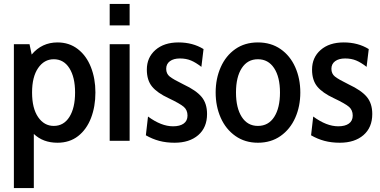

<svg xmlns="http://www.w3.org/2000/svg" viewBox="-20 -720 1944 982"><path d="M468 -247Q468 -175 445.5 -116.5Q423 -58 379.5 -24Q336 10 274 10Q200 10 153 -35V242H51V-494H131L142 -441Q194 -503 274 -503Q334 -503 378 -469Q422 -435 445 -376.5Q468 -318 468 -247ZM364 -247Q364 -325 335 -371Q306 -417 255 -417Q206 -417 175 -372Q144 -327 144 -247Q144 -166 175 -121Q206 -76 255 -76Q306 -76 335 -122Q364 -168 364 -247Z M541 -700H643V-590H541ZM541 -494H643V0H541Z M726 -28 737 -124Q805 -74 865 -74Q900 -74 919.5 -88Q939 -102 939 -129Q939 -157 920 -173.5Q901 -190 842 -218Q784 -245 757.5 -277.5Q731 -310 731 -364Q731 -426 775 -464.5Q819 -503 893 -503Q966 -503 1021 -469L1010 -378Q982 -400 957 -410.5Q932 -421 900 -421Q868 -421 849 -407Q830 -393 830 -368Q830 -343 848 -328.5Q866 -314 919 -288Q983 -258 1011 -224.5Q1039 -191 1039 -137Q1039 -68 994 -29Q949 10 873 10Q830 10 794.5 0.5Q759 -9 726 -28Z M1083 -247Q1083 -318 1109 -376.5Q1135 -435 1183.5 -469Q1232 -503 1299 -503Q1366 -503 1415 -469Q1464 -435 1490 -376.5Q1516 -318 1516 -247Q1516 -176 1490 -117.5Q1464 -59 1415 -24.5Q1366 10 1299 10Q1233 10 1184 -24.5Q1135 -59 1109 -117.5Q1083 -176 1083 -247ZM1412 -247Q1412 -326 1382 -371.5Q1352 -417 1299 -417Q1246 -417 1216.5 -371.5Q1187 -326 1187 -247Q1187 -168 1216.5 -122Q1246 -76 1299 -76Q1353 -76 1382.5 -122Q1412 -168 1412 -247Z M1571 -28 1582 -124Q1650 -74 1710 -74Q1745 -74 1764.5 -88Q1784 -102 1784 -129Q1784 -157 1765 -173.5Q1746 -190 1687 -218Q1629 -245 1602.5 -277.5Q1576 -310 1576 -364Q1576 -426 1620 -464.5Q1664 -503 1738 -503Q1811 -503 1866 -469L1855 -378Q1827 -400 1802 -410.5Q1777 -421 1745 -421Q1713 -421 1694 -407Q1675 -393 1675 -368Q1675 -343 1693 -328.5Q1711 -314 1764 -288Q1828 -258 1856 -224.5Q1884 -191 1884 -137Q1884 -68 1839 -29Q1794 10 1718 10Q1675 10 1639.5 0.5Q1604 -9 1571 -28Z"/></svg>

Font: Cabin Condensed Medium
Style: Regular
Weight: 500
Width: 3
Version: Version 2.001